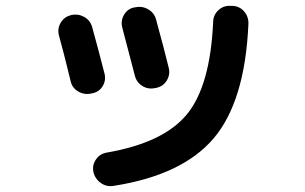

<svg xmlns="http://www.w3.org/2000/svg" viewBox="-20 -598 1040 654"><path d="M771.5 -578.1Q795.9 -577.1 811.5 -559.1Q827.1 -541 826.2 -516.6Q814.5 -252 707.5 -126.5Q600.6 -1 366.2 35.2Q341.8 39.1 322.3 24.4Q302.7 9.8 297.9 -13.7Q293.9 -36.1 307.1 -55.2Q320.3 -74.2 342.8 -78.1Q536.1 -111.3 616.2 -208Q696.3 -304.7 706.1 -524.4Q707 -547.9 724.1 -563.5Q741.2 -579.1 763.7 -578.1ZM220.7 -321.3Q196.3 -421.9 180.7 -477.5Q174.8 -501 187 -521Q199.2 -541 220.7 -545.9L222.7 -546.9Q246.1 -551.8 266.6 -540.5Q287.1 -529.3 293.9 -505.9Q313.5 -435.5 335.9 -347.7Q341.8 -325.2 330.1 -305.2Q318.4 -285.2 294.9 -280.3L290 -279.3Q266.6 -274.4 246.1 -286.6Q225.6 -298.8 220.7 -321.3ZM507.8 -297.9Q484.4 -293 464.8 -305.2Q445.3 -317.4 439.5 -339.8Q430.7 -373 396.5 -503.9Q390.6 -527.3 402.3 -547.4Q414.1 -567.4 435.5 -572.3L441.4 -573.2Q464.8 -578.1 485.4 -565.9Q505.9 -553.7 511.7 -531.2Q540 -427.7 554.7 -367.2Q560.5 -344.7 548.3 -324.2Q536.1 -303.7 512.7 -298.8Z"/></svg>

Font: Rounded Mgen+ 1m bold
Style: Bold
Weight: 700
Designer: [Source Han Sans]
Ryoko NISHIZUKA  (kana & ideographs); Paul D. Hunt (Latin, Greek & Cyrillic); Wenlong ZHANG  (bopomofo
Version: Version 1.059.20150602